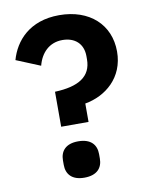

<svg xmlns="http://www.w3.org/2000/svg" viewBox="-82 -770 657 843"><g transform="rotate(-10 246.5 -349.0)"><path d="M286 -226V-308C378 -324 463 -392 463 -509C463 -629 375 -710 240 -710C107 -710 40 -631 17 -549L124 -505C138 -560 176 -600 235 -600C290 -600 327 -568 327 -512V-498C327 -421 270 -386 164 -382V-226ZM226 12C283 12 307 -18 307 -59V-79C307 -120 283 -150 226 -150C170 -150 146 -120 146 -79V-59C146 -18 170 12 226 12Z"/></g></svg>

Font: IBM Plex Thai SemiBold
Style: Regular
Weight: 600
Designer: Mike Abbink, Paul van der Laan, Pieter van Rosmalen, Ben Mitchell, Mark Frömberg
Foundry: Bold Monday
Version: Version 1.0